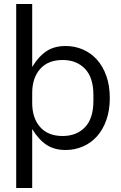

<svg xmlns="http://www.w3.org/2000/svg" viewBox="-20 -740 607 960"><path d="M61 -720H141V-405Q172 -457 211.5 -483.5Q251 -510 308 -510Q354 -510 394.5 -492.5Q435 -475 465 -441.5Q495 -408 512 -359.5Q529 -311 529 -250Q529 -189 512 -140.5Q495 -92 465 -58.5Q435 -25 394.5 -7.5Q354 10 308 10Q251 10 211.5 -16.5Q172 -43 141 -95V200H61ZM141 -225Q141 -150 180.5 -105Q220 -60 293 -60Q363 -60 405 -104Q447 -148 447 -235V-265Q447 -352 405 -396Q363 -440 293 -440Q220 -440 180.5 -395Q141 -350 141 -275Z"/></svg>

Font: CyStack Display
Style: Regular
Weight: 400
Designer: Weizhong Zhang
Foundry: 本地遙控
Version: Version 1.000;Glyphs 3.1.2 (3151)